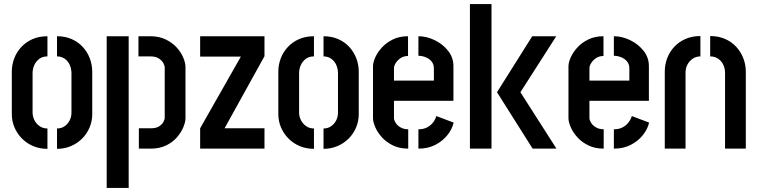

<svg xmlns="http://www.w3.org/2000/svg" viewBox="-20 -730 3722 943"><path d="M213 1Q175 1 143 -12.5Q111 -26 87.5 -50Q64 -74 51 -104.5Q38 -135 38 -169V-378Q38 -412 50 -443.5Q62 -475 85 -499.5Q108 -524 140 -538Q172 -552 213 -552V-453Q189 -453 173 -441Q157 -429 148.5 -410.5Q140 -392 140 -370V-177Q140 -158 149 -140Q158 -122 174.5 -110.5Q191 -99 213 -99ZM260 1V-99Q282 -99 298 -110.5Q314 -122 322.5 -139.5Q331 -157 331 -176V-370Q331 -391 323 -410Q315 -429 298.5 -441Q282 -453 260 -453V-552Q300 -552 332 -538Q364 -524 386.5 -499.5Q409 -475 421 -443.5Q433 -412 433 -378V-169Q433 -135 420 -104Q407 -73 383.5 -49.5Q360 -26 328.5 -12.5Q297 1 260 1Z M662 0V-100H722Q747 -100 761.5 -109.5Q776 -119 782.5 -131Q789 -143 789 -152V-399Q789 -407 782.5 -419.5Q776 -432 760.5 -442.5Q745 -453 718 -453H660V-552H718Q762 -552 794.5 -536Q827 -520 848.5 -496Q870 -472 880.5 -446Q891 -420 891 -402V-150Q891 -131 880.5 -105.5Q870 -80 849.5 -56Q829 -32 796.5 -16Q764 0 721 0ZM504 193V-552H612V193Z M963 0V-100L1163 -452H963V-552H1279V-454L1083 -100H1279V0Z M1522 1Q1484 1 1452 -12.5Q1420 -26 1396.5 -50Q1373 -74 1360 -104.5Q1347 -135 1347 -169V-378Q1347 -412 1359 -443.5Q1371 -475 1394 -499.5Q1417 -524 1449 -538Q1481 -552 1522 -552V-453Q1498 -453 1482 -441Q1466 -429 1457.5 -410.5Q1449 -392 1449 -370V-177Q1449 -158 1458 -140Q1467 -122 1483.5 -110.5Q1500 -99 1522 -99ZM1569 1V-99Q1591 -99 1607 -110.5Q1623 -122 1631.5 -139.5Q1640 -157 1640 -176V-370Q1640 -391 1632 -410Q1624 -429 1607.5 -441Q1591 -453 1569 -453V-552Q1609 -552 1641 -538Q1673 -524 1695.5 -499.5Q1718 -475 1730 -443.5Q1742 -412 1742 -378V-169Q1742 -135 1729 -104Q1716 -73 1692.5 -49.5Q1669 -26 1637.5 -12.5Q1606 1 1569 1Z M1985 0Q1942 0 1909.5 -16Q1877 -32 1855.5 -56Q1834 -80 1823 -105.5Q1812 -131 1812 -150V-404Q1812 -423 1823 -448Q1834 -473 1856 -497Q1878 -521 1910 -536.5Q1942 -552 1984 -552V-455Q1963 -455 1948 -445Q1933 -435 1924 -421Q1915 -407 1915 -395V-334H2111V-394Q2111 -415 2099.5 -428.5Q2088 -442 2070.5 -449Q2053 -456 2035 -456V-552Q2075 -552 2114.5 -533Q2154 -514 2180.5 -481Q2207 -448 2207 -405V-235H1915V-150Q1915 -140 1923 -127Q1931 -114 1947 -104.5Q1963 -95 1985 -95ZM2035 0V-95Q2061 -95 2079 -105Q2097 -115 2108 -130Q2119 -145 2123 -160L2208 -128Q2201 -96 2177.5 -66.5Q2154 -37 2118 -18.5Q2082 0 2035 0Z M2596 0 2421 -277 2594 -552H2712L2536 -277L2713 0ZM2288 0V-710H2394V0Z M2945 0Q2902 0 2869.5 -16Q2837 -32 2815.5 -56Q2794 -80 2783 -105.5Q2772 -131 2772 -150V-404Q2772 -423 2783 -448Q2794 -473 2816 -497Q2838 -521 2870 -536.5Q2902 -552 2944 -552V-455Q2923 -455 2908 -445Q2893 -435 2884 -421Q2875 -407 2875 -395V-334H3071V-394Q3071 -415 3059.5 -428.5Q3048 -442 3030.5 -449Q3013 -456 2995 -456V-552Q3035 -552 3074.5 -533Q3114 -514 3140.5 -481Q3167 -448 3167 -405V-235H2875V-150Q2875 -140 2883 -127Q2891 -114 2907 -104.5Q2923 -95 2945 -95ZM2995 0V-95Q3021 -95 3039 -105Q3057 -115 3068 -130Q3079 -145 3083 -160L3168 -128Q3161 -96 3137.5 -66.5Q3114 -37 3078 -18.5Q3042 0 2995 0Z M3245 -378Q3245 -413 3257 -444.5Q3269 -476 3292 -500.5Q3315 -525 3347.5 -539Q3380 -553 3420 -553V-453Q3400 -453 3383.5 -442.5Q3367 -432 3357 -414Q3347 -396 3347 -373V0H3245ZM3541 -373Q3541 -392 3533 -410.5Q3525 -429 3508 -441Q3491 -453 3468 -453V-553Q3508 -553 3540.5 -539Q3573 -525 3596 -500Q3619 -475 3631 -443.5Q3643 -412 3643 -378V0H3541Z"/></svg>

Font: Stick No Bills ExtraLight SemiBold
Style: Regular
Weight: 600
Version: Version 2.000